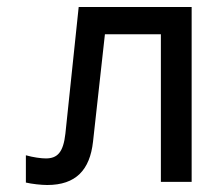

<svg xmlns="http://www.w3.org/2000/svg" viewBox="-20 -520 640 549"><path d="M246 -115 280 -422H440V0H528V-500H205L167 -138C161 -84 144 -67 111 -67C98 -67 75 -70 54 -76V2C71 6 98 9 115 9C197 9 237 -34 246 -115Z"/></svg>

Font: LT Wave Mono
Style: Regular
Weight: 400
Designer: Daniel Lyons
Version: Version 2.5 (Glyphs App)